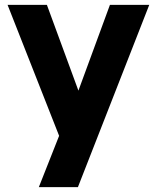

<svg xmlns="http://www.w3.org/2000/svg" viewBox="-20 -566 642 786"><path d="M222 -10 11 -546H172L301 -195L430 -546H591L299 200H139Z"/></svg>

Font: Eudoxus Sans ExtraBold
Style: Regular
Weight: 800
Designer: Stijn de Vries
Foundry: tokotype
Version: Version 2.005